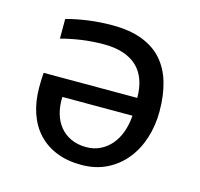

<svg xmlns="http://www.w3.org/2000/svg" viewBox="-81 -586 712 682"><g transform="rotate(15 275.0 -245.0)"><path d="M57.6 -219.2C57.6 -184.4 62.4 -152.9 72 -124.8C81.6 -96.6 95.5 -72.7 113.8 -53C132 -33.3 154.5 -18.1 181.2 -7.3C207.8 3.4 238.3 8.8 272.5 8.8C307.6 8.8 338.9 2 366.2 -11.7C393.6 -25.4 416.6 -43.9 435.3 -67.1C454 -90.4 468.3 -117.4 478 -148.2C487.8 -179 492.7 -211.6 492.7 -246.1C492.7 -285.8 488 -321.4 478.8 -352.8C469.5 -384.2 455.2 -410.7 435.8 -432.4C416.4 -454 391.6 -470.5 361.3 -481.9C331.1 -493.3 294.9 -499 252.9 -499C221.4 -499 191.2 -497 162.4 -492.9C133.5 -488.9 107.4 -483.6 84 -477.1V-404.8C104.8 -410.6 128.9 -415.6 156.2 -419.7C183.6 -423.7 211.8 -425.8 240.7 -425.8C293.8 -425.8 334.2 -412.8 362.1 -387C389.9 -361.1 403.8 -322.9 403.8 -272.5H59.6C58.9 -265.3 58.4 -257.6 58.1 -249.5C57.8 -241.4 57.6 -231.3 57.6 -219.2ZM146 -207H403.8C402.2 -184.9 398 -164.6 391.4 -146.2C384.7 -127.8 375.7 -112.1 364.5 -98.9C353.3 -85.7 340 -75.4 324.7 -67.9C309.4 -60.4 292.5 -56.6 273.9 -56.6C252.4 -56.6 233.6 -60.4 217.3 -67.9C201 -75.4 187.4 -85.8 176.5 -99.1C165.6 -112.5 157.6 -128.3 152.3 -146.7C147.1 -165.1 145 -185.2 146 -207Z"/></g></svg>

Font: CodeNewRoman Nerd Font Mono
Style: Regular
Weight: 400
Monospace: yes
Designer: Sam Radian
Foundry: Code New Roman
Version: Version 2.00 November 29, 2014;Nerd Fonts 3.2.1